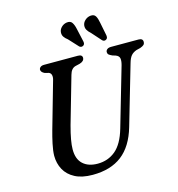

<svg xmlns="http://www.w3.org/2000/svg" viewBox="-131 -1026 1066 1153"><g transform="rotate(-15 402.5 -449.5)"><path d="M534 -211.5 640.5 -578Q647.5 -604 644.2 -619.5Q641 -635 620.5 -642.5L602.5 -648Q587.5 -654.5 581 -660.2Q574.5 -666 574.5 -676Q574.5 -686 583 -693Q591.5 -700 607.5 -700H778Q805 -700 805 -679Q805 -667 798.2 -660.5Q791.5 -654 775 -648L750.5 -642Q729 -634.5 716.5 -620Q704 -605.5 695.5 -575L588 -206Q555.5 -94 485.5 -40Q415.5 14 303.5 14Q237 14 193.8 -8.8Q150.5 -31.5 129.5 -70.2Q108.5 -109 108.5 -156.5Q109 -187.5 118 -229.5Q127 -271.5 137.5 -308.5L220 -598Q225 -614.5 221.8 -628Q218.5 -641.5 205.5 -646L183 -651.5Q160 -662 160 -678Q160.5 -687 168.5 -693.5Q176.5 -700 191.5 -700H401.5Q428.5 -700 428.5 -680Q428 -659 399 -650.5L371.5 -644Q344.5 -636.5 334.5 -599.5L251 -308.5Q225.5 -214.5 225.5 -165Q225 -104.5 258.2 -73.8Q291.5 -43 349.5 -43Q414 -43 461 -82.2Q508 -121.5 534 -211.5ZM582 -857.5 598.5 -774.5Q599.5 -767 598.5 -760.8Q597.5 -754.5 591 -750Q578 -741.5 566.5 -752L513 -812Q498 -825 490.8 -837.8Q483.5 -850.5 485.5 -867Q488 -884 502.2 -897Q516.5 -910 535.5 -912.5Q559 -915 568.2 -899.5Q577.5 -884 582 -857.5ZM437 -857.5 455.5 -775Q457 -768 456 -761.5Q455 -755 449 -750.5Q436.5 -742 424 -751.5L369.5 -810.5Q354 -822 346 -834.2Q338 -846.5 339.5 -863Q341 -880 354.8 -893.5Q368.5 -907 387.5 -910Q411 -913.5 421.2 -898.5Q431.5 -883.5 437 -857.5Z"/></g></svg>

Font: Fraunces 9pt S050
Style: Italic
Weight: 400
Italic angle: -16°
Version: Version 1.000; ttfautohint (v1.8.3)